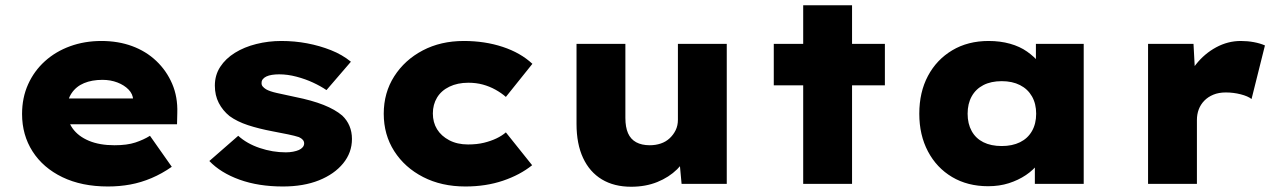

<svg xmlns="http://www.w3.org/2000/svg" viewBox="-20 -700 4890 731"><path d="M391 10Q291 10 217.5 -25.5Q144 -61 104 -123.5Q64 -186 64 -266Q64 -328 87 -379Q110 -430 151 -467Q192 -504 247 -524Q302 -544 366 -544Q430 -544 483 -524.5Q536 -505 575 -468Q614 -431 635.5 -381Q657 -331 655 -270L654 -227H178L155 -325H505L487 -301V-320Q486 -342 469.5 -359Q453 -376 427 -386Q401 -396 370 -396Q330 -396 300 -383.5Q270 -371 252.5 -345Q235 -319 235 -281Q235 -241 256.5 -211Q278 -181 318.5 -164Q359 -147 416 -147Q464 -147 495.5 -157.5Q527 -168 551 -183L634 -65Q597 -39 557 -22Q517 -5 476 2.5Q435 10 391 10Z M1057 10Q964 10 892 -16Q820 -42 777 -87L887 -183Q920 -153 969 -136.5Q1018 -120 1068 -120Q1083 -120 1096 -122.5Q1109 -125 1118 -129Q1127 -133 1132.5 -139.5Q1138 -146 1138 -154Q1138 -169 1118 -178Q1103 -183 1076.5 -188.5Q1050 -194 1018 -200Q965 -210 924 -223.5Q883 -237 854 -258Q828 -279 813 -308Q798 -337 798 -374Q798 -414 818.5 -445.5Q839 -477 874.5 -499Q910 -521 956 -532.5Q1002 -544 1051 -544Q1102 -544 1149.5 -535Q1197 -526 1240 -509Q1283 -492 1316 -465L1223 -357Q1201 -372 1172 -385.5Q1143 -399 1109 -408Q1075 -417 1043 -417Q1028 -417 1015.5 -415Q1003 -413 994.5 -409Q986 -405 981 -399Q976 -393 976 -386Q975 -377 980 -371Q985 -365 993 -360Q1007 -352 1034 -346Q1061 -340 1103 -331Q1168 -318 1212 -300.5Q1256 -283 1283 -260Q1301 -243 1310.5 -220.5Q1320 -198 1320 -171Q1320 -119 1286.5 -78Q1253 -37 1194.5 -13.5Q1136 10 1057 10Z M1752 10Q1661 10 1591 -26Q1521 -62 1481 -124.5Q1441 -187 1441 -267Q1441 -347 1481 -409.5Q1521 -472 1589.5 -508Q1658 -544 1746 -544Q1826 -544 1894 -521.5Q1962 -499 2007 -457L1906 -331Q1889 -346 1866.5 -358.5Q1844 -371 1818.5 -378Q1793 -385 1763 -385Q1722 -385 1691 -370Q1660 -355 1644 -328.5Q1628 -302 1628 -268Q1628 -234 1644 -208Q1660 -182 1690.5 -166Q1721 -150 1762 -150Q1796 -150 1822.5 -156.5Q1849 -163 1870 -173Q1891 -183 1906 -196L2006 -71Q1960 -34 1895 -12Q1830 10 1752 10Z M2383 11Q2318 11 2271.5 -17Q2225 -45 2200 -98.5Q2175 -152 2175 -228V-533H2361V-251Q2361 -216 2371 -193Q2381 -170 2402 -158.5Q2423 -147 2454 -147Q2476 -147 2495.5 -153.5Q2515 -160 2529.5 -173.5Q2544 -187 2552.5 -204.5Q2561 -222 2561 -244V-533H2747V0H2575L2565 -108L2600 -120Q2589 -86 2558 -55.5Q2527 -25 2482.5 -7Q2438 11 2383 11Z M3038 0V-680H3224V0ZM2926 -375V-533H3349V-375Z M3742 9Q3664 9 3605 -26Q3546 -61 3513 -123.5Q3480 -186 3480 -267Q3480 -349 3513 -411Q3546 -473 3605.5 -508.5Q3665 -544 3744 -544Q3788 -544 3825.5 -533.5Q3863 -523 3890.5 -503.5Q3918 -484 3936.5 -461.5Q3955 -439 3964 -414L3924 -412V-533H4106V0H3920V-138L3959 -130Q3952 -103 3933.5 -78Q3915 -53 3886 -33.5Q3857 -14 3821 -2.5Q3785 9 3742 9ZM3794 -144Q3834 -144 3863.5 -158.5Q3893 -173 3909 -201Q3925 -229 3925 -267Q3925 -305 3909 -333Q3893 -361 3863.5 -376Q3834 -391 3794 -391Q3753 -391 3724 -376Q3695 -361 3679.5 -333Q3664 -305 3664 -267Q3664 -229 3679.5 -201Q3695 -173 3724 -158.5Q3753 -144 3794 -144Z M4351 0V-533H4524L4534 -348L4487 -364Q4501 -414 4533.5 -455Q4566 -496 4610.5 -520Q4655 -544 4704 -544Q4730 -544 4754 -539.5Q4778 -535 4796 -527L4745 -323Q4731 -334 4703.5 -341Q4676 -348 4647 -348Q4620 -348 4599.5 -339.5Q4579 -331 4565 -316.5Q4551 -302 4544 -283.5Q4537 -265 4537 -243V0Z"/></svg>

Font: Lexend Exa ExtraBold
Style: Regular
Weight: 800
Designer: Bonnie Shaver-Troup, Thomas Jockin
Foundry: Lexend
Version: Version 1.007